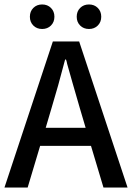

<svg xmlns="http://www.w3.org/2000/svg" viewBox="-20 -841 592 861"><path d="M0 0ZM388 -187H160L104 0H0L217 -655H335L552 0H444ZM364 -268 338 -356Q324 -403 306.5 -465Q289 -527 281 -555Q280 -563 276 -574H272Q240 -451 211 -356L185 -268ZM114 -766Q114 -790 129.5 -805.5Q145 -821 169 -821Q193 -821 208.5 -805.5Q224 -790 224 -766Q224 -742 208.5 -726.5Q193 -711 169 -711Q145 -711 129.5 -726.5Q114 -742 114 -766ZM324 -766Q324 -790 339.5 -805.5Q355 -821 379 -821Q403 -821 418.5 -805.5Q434 -790 434 -766Q434 -742 418.5 -726.5Q403 -711 379 -711Q355 -711 339.5 -726.5Q324 -742 324 -766Z"/></svg>

Font: Assistant SemiBold
Style: Regular
Weight: 600
Designer: Hebrew By Ben Nathan, Latin by Paul Hunt
Version: Version 2.001; ttfautohint (v1.6)